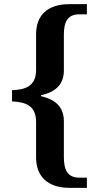

<svg xmlns="http://www.w3.org/2000/svg" viewBox="-20 -780 477 926"><path d="M315 126H399V77H364C306 77 288 41 288 -24V-195C288 -258 254 -299 178 -316V-321C254 -337 288 -378 288 -440V-611C288 -676 306 -711 364 -711H399V-760H315C210 -760 154 -707 154 -615V-442C154 -365 103 -347 38 -345V-291C103 -288 154 -271 154 -192V-20C154 70 210 126 315 126Z"/></svg>

Font: Noto Serif Yezidi SemiBold
Style: Regular
Weight: 600
Designer: Dalton Maag Ltd
Foundry: Dalton Maag Ltd
Version: Version 1.001